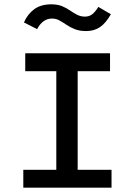

<svg xmlns="http://www.w3.org/2000/svg" viewBox="-20 -870 640 890"><path d="M88 0V-83H241V-540H97V-623H490V-540H340V-83H497V0ZM436 -838 494 -804Q470 -762 443 -744Q416 -726 380 -726Q349 -726 327.5 -734.5Q306 -743 289 -754.5Q272 -766 256 -775Q240 -784 221 -784Q178 -784 152 -735L91 -766Q108 -805 139 -827.5Q170 -850 218 -850Q247 -850 267.5 -841.5Q288 -833 304.5 -821.5Q321 -810 337.5 -801.5Q354 -793 374 -793Q393 -793 407 -803.5Q421 -814 436 -838Z"/></svg>

Font: Inconsolata Expanded SemiBold
Style: Regular
Weight: 600
Width: 7
Monospace: yes
Designer: Raph Levien, Cyreal, Brenton Simpson
Foundry: Raph Levien, Cyreal, Google
Version: Version 3.001; ttfautohint (v1.8.2.53-6de2)